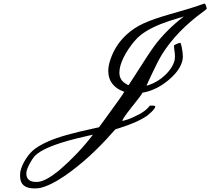

<svg xmlns="http://www.w3.org/2000/svg" viewBox="-20 -737 1173 1071"><path d="M1108 -713Q1118 -717 1119 -717Q1126 -717 1130 -702Q1133 -693 1133 -689Q1133 -686 1115 -673Q965 -564 884 -434Q860 -395 828 -326Q817 -303 811.5 -291Q806 -279 802.5 -271Q799 -263 798 -261V-259Q804 -261 811 -263Q859 -279 900 -317Q946 -361 955 -406Q956 -410 956 -421Q956 -440 952 -463Q950 -482 951 -484Q953 -486 966 -492Q979 -498 985 -498Q989 -498 994 -473Q1000 -441 1000 -423Q1000 -403 993 -385Q976 -336 916 -287Q856 -238 790 -223L775 -220L767 -207Q762 -199 713.5 -138Q665 -77 662 -63Q662 -61 690 -70Q718 -79 755.5 -99Q793 -119 811 -142L816 -148H829Q841 -148 844 -146Q849 -140 841 -131Q827 -112 804 -94Q750 -55 644 -22Q625 -17 622 -14L604 6Q479 148 344 242Q261 299 201 312Q190 314 171 314Q92 314 92 245Q92 225 94 218Q102 184 124.5 149Q147 114 175 93Q237 48 352 16Q403 1 509 -22L532 -27L547 -47Q673 -219 673 -225Q670 -227 666 -228Q629 -241 606.5 -270Q584 -299 584 -341Q584 -371 596 -405Q623 -486 686 -544Q726 -581 780 -606Q834 -631 929 -658Q1054 -693 1108 -713ZM1003 -643 1005 -645Q1004 -645 924 -620Q821 -586 764 -541Q729 -512 696.5 -463Q664 -414 652 -372Q646 -351 646 -332Q646 -293 677 -273Q695 -260 698 -263L735 -320Q811 -440 842 -482Q873 -524 915 -566Q957 -608 1003 -643ZM127 232Q127 278 184 278Q187 278 190.5 277.5Q194 277 196 277Q239 271 309 214Q420 118 497 16L498 15H496Q492 15 401 37Q223 82 174 133Q160 149 146 175Q132 201 128 219Q127 223 127 232Z"/></svg>

Font: MathJax_Script
Style: Regular
Weight: 400
Version: Version 1.1